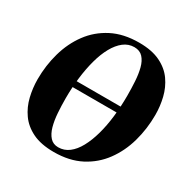

<svg xmlns="http://www.w3.org/2000/svg" viewBox="-171 -903 1044 1067"><g transform="rotate(30 350.5 -370.0)"><path d="M96.5 -353.5 97 -393H639L638 -353.5ZM313 11.5Q230.5 11.5 176.2 -15Q122 -41.5 90.8 -85.8Q59.5 -130 46.5 -184.5Q33.5 -239 33.5 -294Q33.5 -383 56.8 -465.2Q80 -547.5 127.8 -612.2Q175.5 -677 248.8 -714.8Q322 -752.5 422 -752.5Q503.5 -752.5 557.5 -726.2Q611.5 -700 642.5 -656Q673.5 -612 686.5 -558.2Q699.5 -504.5 699.5 -449.5Q699.5 -359.5 676.2 -276.8Q653 -194 605.2 -129Q557.5 -64 484.8 -26.2Q412 11.5 313 11.5ZM321 -23.5Q359 -23.5 389.2 -46.5Q419.5 -69.5 442.2 -111.2Q465 -153 480.5 -208.5Q496 -264 503.5 -329.2Q511 -394.5 511 -464Q511 -510 508.2 -555Q505.5 -600 496 -636.8Q486.5 -673.5 466.2 -695.5Q446 -717.5 411 -717.5Q373.5 -717.5 343.2 -694Q313 -670.5 290 -629Q267 -587.5 252 -532.2Q237 -477 229.2 -412.8Q221.5 -348.5 221.5 -280Q221.5 -233 224.8 -187.2Q228 -141.5 238.2 -104.5Q248.5 -67.5 268.5 -45.5Q288.5 -23.5 321 -23.5Z"/></g></svg>

Font: Merriweather 120pt Black
Style: Italic
Weight: 900
Italic angle: -7.8°
Version: Version 2.101